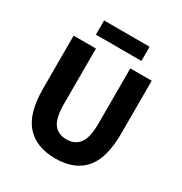

<svg xmlns="http://www.w3.org/2000/svg" viewBox="-190 -953 1044 1103"><g transform="rotate(30 332.5 -401.5)"><path d="M334 12Q207 12 140 -63Q73 -138 73 -302V-652H221V-287Q221 -191 250 -153Q279 -115 334 -115Q389 -115 419 -153Q449 -191 449 -287V-652H591V-302Q591 -138 525.5 -63Q460 12 334 12ZM181 -721V-815H483V-721Z"/></g></svg>

Font: Font
Style: ¶
Weight: 700
Designer: Paul D. Hunt
Foundry: Adobe Systems Incorporated
Version: Version 3.000